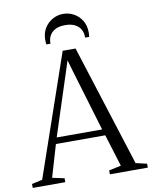

<svg xmlns="http://www.w3.org/2000/svg" viewBox="-109 -1034 878 1109"><g transform="rotate(-10 329.5 -480.0)"><path d="M53.5 -37 299.5 -750H375L601.5 -38L666.5 -23V0H444V-23L515 -38L457 -226.5H167.5L112 -38L182.5 -23V0H-8.5V-23ZM445 -263 338 -620 317.5 -691 294.5 -619.5 178.5 -263ZM338.5 -959.5Q372.5 -959.5 401.5 -943.2Q430.5 -927 448.2 -897.8Q466 -868.5 466 -829Q466 -822 465.5 -816Q465 -810 464 -802.5H440Q440 -807.5 440 -812.5Q440 -817.5 439 -822.5Q436 -842.5 424.2 -858.5Q412.5 -874.5 391.2 -884Q370 -893.5 338.5 -893.5Q307.5 -893.5 286.2 -884Q265 -874.5 253.2 -858.5Q241.5 -842.5 238.5 -822.5Q238 -817.5 237.5 -812.5Q237 -807.5 237 -802.5H213Q212 -810 211.5 -816Q211 -822 211 -829Q211 -868.5 229 -897.8Q247 -927 276 -943.2Q305 -959.5 338.5 -959.5Z"/></g></svg>

Font: Merriweather 120pt Light
Style: Regular
Weight: 300
Version: Version 2.100